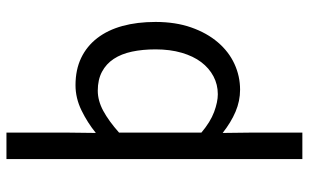

<svg xmlns="http://www.w3.org/2000/svg" viewBox="-201 -551 957 595"><g transform="rotate(-90 277.5 -253.5)"><path d="M82 205V-712H164V-518L163 -435Q195 -461 233 -479.5Q271 -498 311 -498Q359 -498 395.5 -480.5Q432 -463 457 -430.5Q482 -398 494.5 -352.5Q507 -307 507 -250Q507 -188 490 -139.5Q473 -91 444 -57Q415 -23 377 -5.5Q339 12 297 12Q262 12 229 -2Q196 -16 163 -42L164 41V205ZM283 -57Q313 -57 338.5 -70.5Q364 -84 382.5 -108.5Q401 -133 411.5 -169Q422 -205 422 -250Q422 -290 415 -323Q408 -356 392.5 -379.5Q377 -403 352.5 -416Q328 -429 294 -429Q263 -429 231.5 -412Q200 -395 164 -363V-108Q197 -80 228 -68.5Q259 -57 283 -57Z"/></g></svg>

Font: CV Source Sans
Style: Regular
Weight: 400
Designer: Paul D. Hunt
Foundry: Adobe Systems Incorporated
Version: Version 3.001